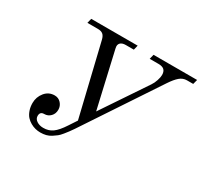

<svg xmlns="http://www.w3.org/2000/svg" viewBox="-150 -912 1189 1131"><g transform="rotate(30 444.0 -347.0)"><path d="M116.2 -109.9Q116.2 -150.9 141.8 -182.4Q167.5 -213.9 208 -213.9Q233.9 -213.9 251 -195.1Q268.1 -176.3 268.1 -150.9Q268.1 -123.5 250.7 -105.7Q233.4 -87.9 208 -87.9Q180.2 -87.9 180.2 -59.1Q180.2 -39.1 199 -26.6Q217.8 -14.2 243.2 -14.2Q279.3 -13.7 306.4 -33Q333.5 -52.2 365.2 -101.1L399.9 -153.8L284.2 -636.2Q278.3 -660.6 266.1 -670.4Q253.9 -680.2 231.9 -680.2H160.2L168 -711.9H483.9L476.1 -680.2H421.9Q399.9 -680.2 388.4 -671.1Q377 -662.1 377 -646Q377 -642.6 378.9 -632.8L465.8 -253.9L668 -555.2Q679.7 -572.3 687.3 -595.5Q694.8 -618.7 694.8 -633.8Q694.8 -656.7 682.9 -668.5Q670.9 -680.2 642.1 -680.2H584L591.8 -711.9H888.2L879.9 -680.2H837.9Q810.5 -680.2 789.1 -661.9Q767.6 -643.6 743.2 -606.9L408.2 -102.1Q394 -82 387.7 -73.2Q381.3 -64.5 366.9 -46.6Q352.5 -28.8 341.6 -20.3Q330.6 -11.7 314.5 -1.2Q298.3 9.3 280.5 13.7Q262.7 18.1 242.2 18.1Q225.1 18.1 208.3 13.9Q191.4 9.8 174.6 0.2Q157.7 -9.3 145 -23.4Q132.3 -37.6 124.3 -60.1Q116.2 -82.5 116.2 -109.9Z"/></g></svg>

Font: Flanker Steampunk
Style: Italic
Weight: 400
Italic angle: -12°
Designer: Alexey Kryukov, Leonardo Di Lena
Foundry: Alexey Kryukov, Leonardo Di Lena
Version: 1.210